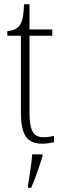

<svg xmlns="http://www.w3.org/2000/svg" viewBox="-20 -677 300 918"><path d="M183 10C201 10 221 7 238 3V-27C220 -23 206 -21 188 -21C142 -21 121 -48 121 -139V-506H230V-536H121V-657H95C93 -605 88 -573 72 -553C60 -539 41 -530 15 -528V-506H80V-142C80 -28 110 10 183 10ZM114 208V221H129C147 181 170 113 183 71V61H134C130 111 122 160 114 208Z"/></svg>

Font: Noto Serif Thai Condensed ExtraLight
Style: Regular
Weight: 200
Width: 3
Designer: Monotype Design Team
Foundry: Monotype Imaging Inc.
Version: Version 2.002